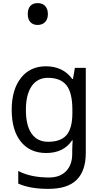

<svg xmlns="http://www.w3.org/2000/svg" viewBox="-20 -971 655 1231"><path d="M275 -546Q328 -546 370.5 -526Q413 -506 443 -465H448L460 -536H530V9Q530 124 471.5 182Q413 240 290 240Q172 240 97 206V125Q176 167 295 167Q364 167 403.5 126.5Q443 86 443 16V-5Q443 -17 444 -39.5Q445 -62 446 -71H442Q388 10 276 10Q172 10 113.5 -63Q55 -136 55 -267Q55 -395 113.5 -470.5Q172 -546 275 -546ZM287 -472Q220 -472 183 -418.5Q146 -365 146 -266Q146 -167 182.5 -114.5Q219 -62 289 -62Q370 -62 407 -105.5Q444 -149 444 -246V-267Q444 -377 406 -424.5Q368 -472 287 -472ZM221 -811Q192 -811 175 -829Q158 -847 158 -881Q158 -914 174 -932.5Q190 -951 221 -951Q253 -951 270 -932Q287 -913 287 -881Q287 -848 269 -829.5Q251 -811 221 -811Z"/></svg>

Font: Noto Sans Tifinagh Adrar
Style: Regular
Weight: 400
Designer: JamraPatel
Foundry: JamraPatel LLC
Version: Version 2.006; ttfautohint (v1.8.4.7-5d5b)